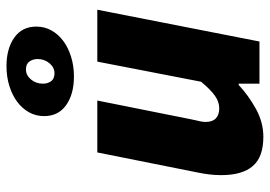

<svg xmlns="http://www.w3.org/2000/svg" viewBox="-140 -680 832 592"><g transform="rotate(-90 276.0 -384.0)"><path d="M542 -500 444 0H314V-64H310Q278 -34 236.5 -11Q195 12 150 12Q88 12 60 -20.5Q32 -53 32 -118Q32 -152 40 -190L102 -500H262L204 -210Q201 -196 198.5 -185.5Q196 -175 196 -166Q196 -145 207 -134.5Q218 -124 238 -124Q258 -124 277 -137.5Q296 -151 320 -180L382 -500ZM336 -572Q282 -572 248 -596Q214 -620 214 -664Q214 -689 225.5 -710Q237 -731 257.5 -746.5Q278 -762 306.5 -771Q335 -780 368 -780Q422 -780 456 -756Q490 -732 490 -688Q490 -663 478.5 -642Q467 -621 446.5 -605.5Q426 -590 397.5 -581Q369 -572 336 -572ZM346 -632Q364 -632 377 -647.5Q390 -663 390 -684Q390 -698 382.5 -709Q375 -720 358 -720Q340 -720 327 -704.5Q314 -689 314 -668Q314 -653 321.5 -642.5Q329 -632 346 -632Z"/></g></svg>

Font: mr_Source Sans Pro
Style: Italic
Weight: 900
Italic angle: -11°
Designer: Paul D. Hunt
Foundry: Adobe Systems Incorporated
Version: Version 1.076;July 10, 2024;FontCreator 11.5.0.2430 64-bit